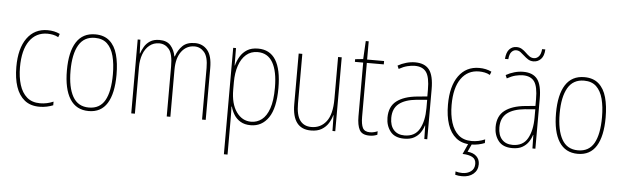

<svg xmlns="http://www.w3.org/2000/svg" viewBox="-55 -916 4414 1364"><g transform="rotate(5 2152.0 -234.5)"><path d="M239 10Q174 10 132.5 -23.5Q91 -57 71 -117Q51 -177 51 -258Q51 -390 104 -463.5Q157 -537 250 -537Q299 -537 338 -518L329 -494Q311 -504 291 -508Q271 -512 251 -512Q170 -512 123.5 -446.5Q77 -381 77 -258Q77 -188 94 -133Q111 -78 147 -46.5Q183 -15 241 -15Q290 -15 336 -35V-9Q317 -1 291.5 4.5Q266 10 239 10Z M765 -264Q765 -131 721.5 -60.5Q678 10 590 10Q501 10 456 -61Q411 -132 411 -265Q411 -397 456 -467Q501 -537 590 -537Q653 -537 692 -503Q731 -469 748 -407.5Q765 -346 765 -264ZM437 -265Q437 -146 474 -80.5Q511 -15 589 -15Q667 -15 703 -78.5Q739 -142 739 -265Q739 -339 724.5 -394.5Q710 -450 677.5 -481Q645 -512 590 -512Q512 -512 474.5 -447.5Q437 -383 437 -265Z M1301 -537Q1356 -537 1390 -497Q1424 -457 1424 -370V0H1398V-368Q1398 -447 1369.5 -480Q1341 -513 1300 -513Q1243 -513 1207.5 -466.5Q1172 -420 1172 -336V0H1146V-357Q1146 -446 1118 -479.5Q1090 -513 1048 -513Q1008 -513 978.5 -489Q949 -465 934 -424Q919 -383 919 -333V0H893V-527H912L916 -429H918Q926 -453 940.5 -478Q955 -503 981 -520Q1007 -537 1048 -537Q1101 -537 1128 -506Q1155 -475 1163 -430H1166Q1182 -477 1213 -507Q1244 -537 1301 -537Z M1751 -537Q1919 -537 1919 -270Q1919 -127 1872 -58.5Q1825 10 1745 10Q1702 10 1672.5 -7.5Q1643 -25 1626 -52.5Q1609 -80 1601 -110H1598Q1600 -76 1600 -21V232H1574V-527H1594L1595 -403H1597Q1606 -438 1624.5 -468.5Q1643 -499 1673.5 -518Q1704 -537 1751 -537ZM1750 -512Q1702 -512 1668.5 -483Q1635 -454 1617.5 -402.5Q1600 -351 1600 -284V-232Q1600 -130 1641 -72.5Q1682 -15 1746 -15Q1788 -15 1821.5 -40.5Q1855 -66 1874.5 -122Q1894 -178 1894 -270Q1894 -388 1858 -450Q1822 -512 1750 -512Z M2348 -527V0H2328L2326 -112H2324Q2316 -82 2298.5 -54Q2281 -26 2251 -8Q2221 10 2175 10Q2041 10 2041 -166V-527H2067V-173Q2067 -90 2095 -52.5Q2123 -15 2176 -15Q2242 -15 2282 -66.5Q2322 -118 2322 -227V-527Z M2593 -14Q2609 -14 2623 -17.5Q2637 -21 2648 -26V-1Q2636 4 2623 7Q2610 10 2592 10Q2539 10 2521 -23.5Q2503 -57 2503 -120V-503H2444V-522L2501 -528L2508 -657H2529V-527H2650V-503H2529V-119Q2529 -66 2542 -40Q2555 -14 2593 -14Z M2871 -537Q2940 -537 2972 -495.5Q3004 -454 3004 -356V0H2983L2981 -96H2979Q2971 -69 2954.5 -45Q2938 -21 2910.5 -5.5Q2883 10 2840 10Q2772 10 2740.5 -31Q2709 -72 2709 -129Q2709 -208 2760.5 -247.5Q2812 -287 2905 -296L2978 -303V-351Q2978 -441 2952.5 -476.5Q2927 -512 2871 -512Q2847 -512 2818.5 -505Q2790 -498 2758 -480L2748 -503Q2776 -519 2808 -528Q2840 -537 2871 -537ZM2905 -273Q2822 -265 2779 -230.5Q2736 -196 2736 -129Q2736 -74 2763.5 -43.5Q2791 -13 2840 -13Q2914 -13 2946.5 -70.5Q2979 -128 2979 -220V-279Z M3317 10Q3252 10 3210.5 -23.5Q3169 -57 3149 -117Q3129 -177 3129 -258Q3129 -390 3182 -463.5Q3235 -537 3328 -537Q3377 -537 3416 -518L3407 -494Q3389 -504 3369 -508Q3349 -512 3329 -512Q3248 -512 3201.5 -446.5Q3155 -381 3155 -258Q3155 -188 3172 -133Q3189 -78 3225 -46.5Q3261 -15 3319 -15Q3368 -15 3414 -35V-9Q3395 -1 3369.5 4.5Q3344 10 3317 10ZM3384 145Q3384 188 3353.5 214Q3323 240 3273 240Q3246 240 3224 234V210Q3247 217 3273 217Q3309 217 3334 198.5Q3359 180 3359 145Q3359 111 3333 97Q3307 83 3263 82L3300 0H3326L3297 63Q3339 67 3361.5 89Q3384 111 3384 145Z M3642 -537Q3711 -537 3743 -495.5Q3775 -454 3775 -356V0H3754L3752 -96H3750Q3742 -69 3725.5 -45Q3709 -21 3681.5 -5.5Q3654 10 3611 10Q3543 10 3511.5 -31Q3480 -72 3480 -129Q3480 -208 3531.5 -247.5Q3583 -287 3676 -296L3749 -303V-351Q3749 -441 3723.5 -476.5Q3698 -512 3642 -512Q3618 -512 3589.5 -505Q3561 -498 3529 -480L3519 -503Q3547 -519 3579 -528Q3611 -537 3642 -537ZM3676 -273Q3593 -265 3550 -230.5Q3507 -196 3507 -129Q3507 -74 3534.5 -43.5Q3562 -13 3611 -13Q3685 -13 3717.5 -70.5Q3750 -128 3750 -220V-279ZM3504 -617Q3508 -665 3528.5 -686.5Q3549 -708 3579 -708Q3601 -708 3617.5 -698Q3634 -688 3647.5 -674.5Q3661 -661 3675.5 -650.5Q3690 -640 3708 -640Q3728 -640 3743 -656.5Q3758 -673 3761 -709H3784Q3782 -662 3760 -639.5Q3738 -617 3707 -617Q3685 -617 3668.5 -627.5Q3652 -638 3638 -651Q3624 -664 3610 -674.5Q3596 -685 3578 -685Q3560 -685 3545.5 -669.5Q3531 -654 3528 -617Z M4253 -264Q4253 -131 4209.5 -60.5Q4166 10 4078 10Q3989 10 3944 -61Q3899 -132 3899 -265Q3899 -397 3944 -467Q3989 -537 4078 -537Q4141 -537 4180 -503Q4219 -469 4236 -407.5Q4253 -346 4253 -264ZM3925 -265Q3925 -146 3962 -80.5Q3999 -15 4077 -15Q4155 -15 4191 -78.5Q4227 -142 4227 -265Q4227 -339 4212.5 -394.5Q4198 -450 4165.5 -481Q4133 -512 4078 -512Q4000 -512 3962.5 -447.5Q3925 -383 3925 -265Z"/></g></svg>

Font: Noto Sans Telugu Condensed Thin
Style: Regular
Weight: 100
Width: 3
Designer: Jelle Bosma - Monotype Design Team
Foundry: Monotype Imaging Inc.
Version: Version 2.005; ttfautohint (v1.8.4.7-5d5b)